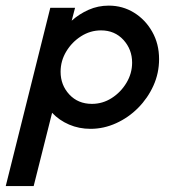

<svg xmlns="http://www.w3.org/2000/svg" viewBox="-68 -444 609 673"><path d="M-47.9 208.3 108.3 -416.7H195.1L183.3 -371.5Q209.7 -395.1 242.7 -409.7Q275.7 -424.3 313.2 -424.3Q361.8 -424.3 401.7 -399.7Q441.7 -375 465.6 -332.6Q489.6 -290.3 489.6 -236.8Q489.6 -187.5 469.8 -143.8Q450 -100 416.3 -66Q382.6 -31.9 339.2 -12.2Q295.8 7.6 249.3 7.6Q209 7.6 174.3 -7.3Q139.6 -22.2 114.6 -48.6L50 208.3ZM254.2 -79.9Q291.7 -79.9 323.6 -100.3Q355.6 -120.8 375.3 -153.8Q395.1 -186.8 395.1 -224.3Q395.1 -270.8 364.6 -304.2Q334 -337.5 286.1 -337.5Q248.6 -337.5 216.3 -317Q184 -296.5 164.2 -263.5Q144.4 -230.6 144.4 -192.4Q144.4 -145.8 175 -112.8Q205.6 -79.9 254.2 -79.9Z"/></svg>

Font: Afacad Medium
Style: Italic
Weight: 500
Italic angle: -14°
Designer: Kristian Moeller
Foundry: Dicotype
Version: Version 1.000; ttfautohint (v1.8.4.7-5d5b)